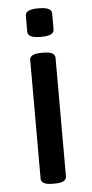

<svg xmlns="http://www.w3.org/2000/svg" viewBox="-52 -736 369 770"><g transform="rotate(-5 132.5 -351.0)"><path d="M133 -589Q105 -589 92.5 -595.5Q80 -602 80 -614V-679Q80 -691 92.5 -697.5Q105 -704 133 -704Q161 -704 173.5 -697.5Q186 -691 186 -679V-614Q186 -602 173.5 -595.5Q161 -589 133 -589ZM128 2Q82 2 82 -23V-500Q82 -525 128 -525H138Q184 -525 184 -500V-23Q184 2 138 2Z"/></g></svg>

Font: Asap Medium
Style: Regular
Weight: 500
Designer: Pablo Cosgaya
Foundry: Omnibus-Type
Version: Version 3.001; ttfautohint (v1.8.3)